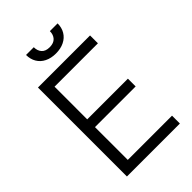

<svg xmlns="http://www.w3.org/2000/svg" viewBox="-259 -982 1079 1079"><g transform="rotate(-45 281.0 -442.0)"><path d="M84 -707H498V-644.5H153.3V-384.8H476.6V-323.2H153.3V-62.5H504.9V0H84ZM291 -770.5Q252.9 -770.5 224.6 -784.7Q196.3 -798.8 181.2 -824.5Q166 -850.1 166 -883.8H227.5Q227.5 -855.5 243.2 -837.9Q258.8 -820.3 291 -820.3Q323.2 -820.3 339.4 -837.9Q355.5 -855.5 355.5 -883.8H417Q417 -850.1 401.6 -824.5Q386.2 -798.8 357.7 -784.7Q329.1 -770.5 291 -770.5Z"/></g></svg>

Font: Pretendard JP Light
Style: Regular
Weight: 300
Designer: Base glyphs from Inter by Rasmus Andersson; Hangeul glyphs from Noto Sans CJK(Source Han Sans) by Jang Soo-young and Kan
Foundry: Kil Hyung-jin
Version: Version 1.309